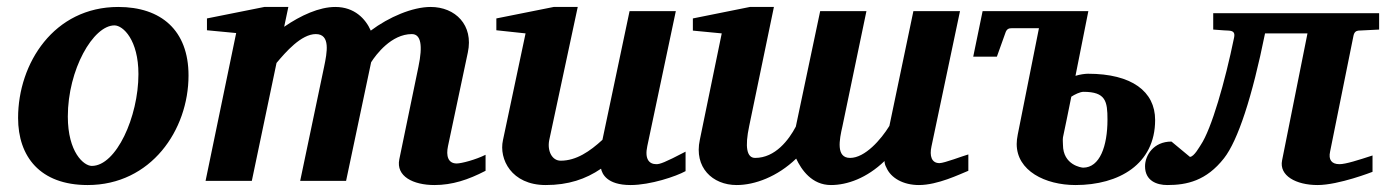

<svg xmlns="http://www.w3.org/2000/svg" viewBox="-20 -520 3990 552"><path d="M522 -303C522 -433 443 -500 320 -500C135 -500 32 -338 32 -181C32 -70 95 12 232 12C414 12 522 -146 522 -303ZM378 -307C378 -184 314 -43 244 -43C221 -43 175 -82 175 -185C175 -320 248 -447 309 -447C334 -447 378 -405 378 -307Z M1376 -29V-75C1348 -61 1307 -50 1293 -50C1268 -50 1262 -72 1268 -100L1325 -369C1342 -448 1289 -500 1218 -500C1166 -500 1098 -471 1046 -432C1031 -466 999 -500 944 -500C898 -500 845 -476 797 -443L809 -500H740L575 -467V-433L659 -425L571 0H704L775 -339C801 -370 846 -422 888 -422C931 -422 920 -368 912 -329L843 0H975L1047 -341C1061 -363 1105 -422 1164 -422C1190 -422 1196 -390 1183 -328L1128 -62C1118 -13 1168 12 1229 12C1280 12 1326 -3 1376 -29Z M1951 -28V-84C1890 -52 1877 -48 1867 -48C1846 -48 1833 -63 1841 -100L1923 -488H1790L1712 -118C1676 -85 1637 -58 1592 -58C1567 -58 1553 -86 1559 -117L1641 -500H1572L1407 -467V-433L1491 -424L1426 -117C1414 -63 1450 12 1549 12C1614 12 1664 -5 1708 -35C1711 -21 1724 12 1793 12C1850 12 1924 -13 1951 -28Z M2764 -29V-76C2749 -72 2695 -51 2681 -51C2658 -51 2652 -72 2658 -99L2740 -488H2606L2537 -158C2513 -119 2467 -66 2424 -66C2383 -66 2393 -118 2402 -157L2471 -488H2338L2268 -156C2248 -118 2209 -66 2151 -66C2127 -66 2121 -97 2134 -158L2205 -500H2136L1972 -467V-432L2055 -424L1992 -118C1975 -39 2028 12 2098 12C2150 12 2215 -12 2269 -64C2284 -32 2314 12 2369 12C2416 12 2472 -8 2523 -57C2523 -51 2525 -44 2528 -39C2541 -8 2577 12 2622 12C2676 12 2739 -19 2764 -29Z M3301 -175C3301 -257 3234 -308 3108 -308C3099 -308 3085 -306 3072 -302L3109 -488H2805L2778 -357H2846L2870 -424C2874 -437 2880 -439 2890 -439H2967L2906 -133C2904 -123 2903 -114 2903 -106C2903 -29 2985 12 3072 12C3197 12 3301 -48 3301 -175ZM3164 -176C3164 -100 3142 -38 3094 -38C3090 -38 3036 -45 3036 -104C3036 -110 3035 -117 3036 -125C3036 -125 3057 -225 3060 -242C3069 -248 3085 -256 3095 -256C3159 -256 3164 -229 3164 -176Z M3945 -435V-482H3468V-435C3489 -433 3513 -432 3513 -432C3526 -431 3531 -426 3528 -412C3502 -285 3463 -149 3432 -103C3429 -99 3413 -69 3401 -69L3348 -113C3296 -113 3272 -73 3272 -42C3272 0 3306 12 3336 12C3392 12 3448 0 3499 -65C3539 -116 3580 -241 3617 -424H3739L3666 -59C3657 -15 3706 12 3768 12C3829 12 3926 -26 3926 -26V-73C3886 -60 3849 -48 3831 -48C3808 -48 3799 -61 3804 -84L3871 -416C3873 -427 3878 -431 3885 -432Z"/></svg>

Font: Veleka
Style: Bold Italic
Weight: 700
Italic angle: -12°
Designer: Stefan Peev, Context Ltd, 2016; SIL International, 1997-2014.
Foundry: Stefan Peev, Context Ltd, 2016
Version: Version 5.000